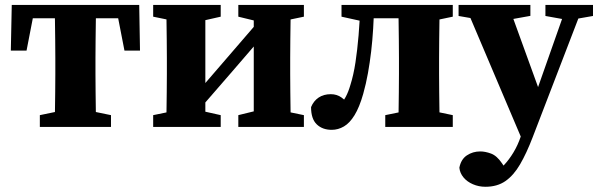

<svg xmlns="http://www.w3.org/2000/svg" viewBox="-20 -503 2374 761"><path d="M22.9 -302.4 26.6 -483.5H531.8L534.9 -302.4H473.3L438.1 -483.5L500.4 -430.6H57.3L120.3 -483.5L85.2 -302.4ZM137.9 0V-46.6L234.3 -66.6H323.4L419.9 -46.6V0ZM196.3 0Q197.3 -23 197.8 -60.4Q198.3 -97.7 198.8 -138.2Q199.3 -178.7 199.3 -210V-273.5Q199.3 -304.8 198.8 -345.3Q198.3 -385.8 197.8 -423.6Q197.3 -461.5 196.3 -483.5H361.4Q360.4 -461.5 359.9 -423.6Q359.4 -385.8 358.9 -345.3Q358.4 -304.8 358.4 -273.5V-210Q358.4 -178.7 358.9 -138.2Q359.4 -97.7 359.9 -60.4Q360.4 -23 361.4 0Z M587.1 0V-46.6L684.1 -66.6H765.8L854.8 -46.6V0ZM924.6 0V-46.6L1006.1 -66.6H1088.2L1184.5 -46.6V0ZM638.4 0Q639.4 -23 639.9 -60.4Q640.4 -97.7 640.9 -138.2Q641.4 -178.7 641.4 -210V-273.5Q641.4 -304.8 640.9 -345.3Q640.4 -385.8 639.9 -423.6Q639.4 -461.5 638.4 -483.5H793.9V0ZM749.3 -45.5 701.4 -92.4H723.6L874.2 -267L1024.1 -440.9L1067.1 -392.2H1049.1L899.4 -218.5ZM985.8 0V-483.5H1133.2Q1132.2 -461.5 1131.7 -423.6Q1131.2 -385.8 1130.7 -345.3Q1130.2 -304.8 1130.2 -273.5V-210Q1130.2 -178.7 1130.7 -138.2Q1131.2 -97.7 1131.7 -60.4Q1132.2 -23 1133.2 0ZM587.1 -436.9V-483.5H854.8V-436.9L766.4 -416.9H684.6ZM924.6 -436.9V-483.5H1184.5V-436.9L1088.7 -416.9H1006.7Z M1294.8 11.6Q1258 11.6 1235.5 -10.1Q1212.9 -31.7 1212.9 -78.5Q1223 -103 1243 -116.4Q1263 -129.7 1291.1 -129.7Q1315.4 -129.7 1333.8 -116.4Q1352.2 -103.1 1368.1 -82.1V-69.5H1326V-84.9Q1340.1 -100.4 1350.5 -119.5Q1360.8 -138.6 1368.8 -166.2Q1381.3 -205.8 1388.9 -255.7Q1396.5 -305.7 1401.3 -363.5Q1406.1 -421.4 1408.3 -483.5H1462.8Q1461.8 -435.5 1459 -389.1Q1456.2 -342.8 1451.1 -299Q1445.9 -255.2 1438.4 -213.1Q1430.9 -171 1419.5 -130.5Q1404.5 -77.8 1385.2 -46.4Q1366 -15.1 1343.1 -1.8Q1320.2 11.6 1294.8 11.6ZM1333.6 -436.9V-483.5H1443.8V-416.9H1424.5ZM1437.5 -430.6V-483.5H1640.8V-430.6ZM1507 0V-46.6L1604.5 -66.6H1679.2L1774.6 -46.6V0ZM1558.3 0Q1559.3 -23 1559.8 -60.4Q1560.3 -97.7 1560.8 -138.2Q1561.3 -178.7 1561.3 -210V-273.5Q1561.3 -304.8 1560.8 -345.3Q1560.3 -385.8 1559.8 -423.6Q1559.3 -461.5 1558.3 -483.5H1723.3Q1722.3 -461.5 1721.8 -423.6Q1721.3 -385.8 1720.8 -345.3Q1720.3 -304.8 1720.3 -273.5V-210Q1720.3 -178.7 1720.8 -138.2Q1721.3 -97.7 1721.8 -60.4Q1722.3 -23 1723.3 0ZM1640.8 -416.9V-483.5H1774.6V-436.9L1679.2 -416.9Z M1904 237.3Q1877.6 237.3 1854.5 227.3Q1831.4 217.4 1817.1 200.2Q1802.8 182.9 1800.7 161.8Q1807.1 128.4 1830.5 112.8Q1853.9 97.2 1883.3 97.2Q1903.3 97.2 1926.3 105.7Q1949.3 114.2 1969.3 143.7L2000.3 189.2L1962.7 206.5L1932.2 189.2Q1956 174.3 1977 152Q1997.9 129.8 2015.2 101Q2032.5 72.3 2043.8 38.7L2070.4 -37L2074.1 -48.3L2162 -298L2227.4 -483.5H2293L2091.3 40.9Q2066.8 104.8 2041.3 148.4Q2015.9 192 1983.3 214.7Q1950.7 237.3 1904 237.3ZM2054.5 62.9 1822.6 -483.5H1994.6L2121.7 -132.9L2128.7 -112.2ZM1797.6 -439.7V-483.5H2082.2V-440.1L1992.5 -424H1888.3ZM2141.8 -439.7V-483.5H2330.4V-439.7L2244.5 -424.7H2225.2Z"/></svg>

Font: Source Serif 4 Variable
Style: Regular
Weight: 400
Designer: Frank Grießhammer
Foundry: Adobe
Version: Version 4.005;hotconv 1.1.0;makeotfexe 2.6.0